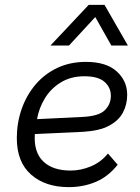

<svg xmlns="http://www.w3.org/2000/svg" viewBox="-20 -760 575 788"><path d="M262 8Q166 8 107.5 -43.5Q49 -95 49 -193Q49 -255 68.5 -311.5Q88 -368 125 -412Q162 -456 214.5 -481Q267 -506 333 -506Q416 -506 459 -467Q502 -428 502 -371Q502 -331 484.5 -298Q467 -265 427.5 -244Q388 -223 321 -219L123 -210Q118 -136 157 -98Q196 -60 270 -60Q311 -60 352.5 -77Q394 -94 423 -130L463 -84Q424 -35 373 -13.5Q322 8 262 8ZM326 -447Q271 -447 230 -422Q189 -397 164.5 -357Q140 -317 132 -271L317 -280Q385 -283 410 -307.5Q435 -332 435 -367Q435 -401 409 -424Q383 -447 326 -447ZM505 -573H437L371 -690L263 -573H187L344 -740H409Z"/></svg>

Font: Livvic
Style: Italic
Weight: 400
Italic angle: -10°
Designer: Jacques Le Bailly, Baron von Fonthausen
Version: Version 1.001; ttfautohint (v1.8.2)